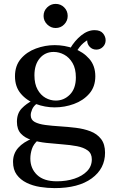

<svg xmlns="http://www.w3.org/2000/svg" viewBox="-20 -707 587 987"><path d="M261 -475Q312 -475 360 -457.5Q408 -440 439 -404.5Q470 -369 470 -315Q470 -261 439 -225.5Q408 -190 360 -172.5Q312 -155 261 -155Q212 -155 164.5 -172.5Q117 -190 87 -225.5Q57 -261 57 -315Q57 -369 87 -404.5Q117 -440 164.5 -457.5Q212 -475 261 -475ZM267 -190Q309 -190 339.5 -221Q370 -252 370 -309Q370 -354 353 -383Q336 -412 310 -426Q284 -440 256 -440Q212 -440 184.5 -407.5Q157 -375 157 -320Q157 -276 173 -247Q189 -218 214 -204Q239 -190 267 -190ZM138 -115Q138 -91 158.5 -80Q179 -69 213.5 -64.5Q248 -60 288.5 -57.5Q329 -55 370 -50Q411 -45 445 -32Q479 -19 499.5 7.5Q520 34 520 78Q520 160 451.5 210Q383 260 261 260Q224 260 186 254Q148 248 116.5 232.5Q85 217 66 191Q47 165 47 125Q47 83 73.5 53Q100 23 149 4L176 13Q152 34 144 59Q136 84 136 108Q136 159 170.5 192Q205 225 272 225Q322 225 362.5 211.5Q403 198 427.5 173Q452 148 452 112Q452 82 431 66.5Q410 51 375.5 44.5Q341 38 300 35Q259 32 218 27.5Q177 23 142.5 12.5Q108 2 87.5 -20Q67 -42 67 -81Q67 -124 91.5 -149.5Q116 -175 149 -191L172 -176Q153 -163 145.5 -145.5Q138 -128 138 -115ZM340 -457Q364 -498 397.5 -525Q431 -552 466 -552Q496 -552 509.5 -535.5Q523 -519 523 -500Q523 -480 509 -466Q495 -452 475 -452Q455 -452 441.5 -466Q428 -480 428 -500Q428 -508 433.5 -518Q439 -528 445 -534L444 -507Q428 -502 408 -485Q388 -468 370 -436ZM266 -563Q241 -563 222.5 -581.5Q204 -600 204 -625Q204 -651 222.5 -669Q241 -687 266 -687Q292 -687 310 -669Q328 -651 328 -625Q328 -600 310 -581.5Q292 -563 266 -563Z"/></svg>

Font: Brygada 1918 Medium
Style: Regular
Weight: 500
Designer: Mateusz Machalski | Borys Kosmynka | Przemek Hoffer
Foundry: NIEPODLEGLA 2018
Version: Version 3.006